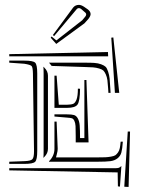

<svg xmlns="http://www.w3.org/2000/svg" viewBox="-20 -740 573 780"><path d="M210 -432.6 218.8 -314.5H252.4Q270 -314.9 277.8 -318.4Q285.6 -321.8 291 -335.9Q296.4 -350.1 296.4 -379.9L305.2 -379.4Q304.7 -328.6 294.9 -315.2Q285.2 -301.8 252.4 -301.8H201.2V-432.6ZM446.8 -362.8 432.1 -586.9 440.4 -587.9 464.4 -362.8ZM429.2 -362.8H420.4L419.4 -379.4Q418 -401.4 416.3 -414.3Q414.6 -427.2 409.7 -438Q404.8 -448.7 399.9 -453.4Q395 -458 382.8 -461.7Q370.6 -465.3 358.4 -466.3Q346.2 -467.3 323.2 -467.8L189.9 -472.2L179.2 -485.4H323.2Q348.6 -485.4 363.5 -484.4Q378.4 -483.4 390.9 -478.8Q403.3 -474.1 408.9 -468.8Q414.6 -463.4 419.2 -449.2Q423.8 -435.1 425.3 -421.1Q426.8 -407.2 428.2 -380.4ZM418.5 -528.8 419.4 -511.2H17.6V-520ZM201.2 -246.1H210L214.4 -135.3Q214.8 -127.9 210.4 -111.8L207.5 -100.6H376Q397.5 -100.6 408.2 -101.1Q418.9 -101.6 431.4 -103.8Q443.8 -106 449 -109.6Q454.1 -113.3 459.5 -120.8Q464.8 -128.4 466.8 -138.7Q468.8 -148.9 470.2 -164.6H479Q477.1 -135.3 473.1 -120.6Q469.2 -106 457.3 -96.7Q445.3 -87.4 428 -85.2Q410.6 -83 376 -83H179.2V-85Q201.2 -106.9 201.2 -135.3ZM252.4 -262.2 201.2 -266.6V-275.4H252.4Q271 -275.4 280.5 -272.7Q290 -270 296.1 -259Q302.2 -248 303.7 -230.7Q305.2 -213.4 305.2 -179.2H322.8V-415H331.1L339.8 -161.6H287.6V-179.2V-187Q287.6 -214.8 286.9 -227.8Q286.1 -240.7 282 -249.3Q277.8 -257.8 272 -259.5Q266.1 -261.2 252.4 -262.2ZM467.3 18.1 459 17.1 458 -39.6 17.6 -47.9V-56.6H446.3Q457.5 -56.6 462.6 -58.3Q467.8 -60.1 472.7 -65.4H473.1ZM484.9 18.6 499 -205.6H508.3L502.4 19.5ZM17.6 -485.4V-493.7H78.6Q114.3 -493.7 122.8 -485.4Q131.3 -477.1 131.3 -441.4V-127Q131.3 -91.3 122.8 -82.8Q114.3 -74.2 78.6 -74.2H17.6V-83L80.6 -85.4Q105.5 -86.4 111.8 -93.5Q118.2 -100.6 118.2 -126L113.8 -441.4Q113.3 -466.3 108.4 -471.7Q103.5 -477.1 78.6 -481ZM174.8 -135.3Q174.8 -117.2 160.6 -103L156.2 -98.6Q157.2 -105 157.2 -127V-441.4Q157.2 -461.9 156.2 -469.2L160.6 -464.8Q174.8 -450.7 174.8 -432.6ZM194.8 -597.7 277.3 -709.5Q286.1 -720.2 300.8 -720.2Q309.1 -720.2 320.8 -712.9L336.4 -702.1Q348.1 -693.4 348.1 -682.6Q348.1 -673.8 337.4 -661.1L322.8 -645L208.5 -561.5L186 -586.9L189.5 -591.8L194.8 -587.4L209 -575.7L314 -657.7L326.7 -672.9Q330.1 -677.2 330.1 -681.2Q330.1 -686.5 324.7 -690.4L309.6 -703.6Q305.2 -707 300.8 -707Q294.9 -707 291 -702.1L199.7 -593.3Z"/></svg>

Font: FoglihtenNo03
Style: Regular
Weight: 500
Version: Version 0.59